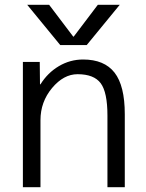

<svg xmlns="http://www.w3.org/2000/svg" viewBox="-20 -777 608 797"><path d="M286 -625 386 -757H477L340 -590H230L93 -757H184L284 -625ZM75 -520H145L146 -427H148Q178 -475 224.5 -502.5Q271 -530 325 -530Q413 -530 455.5 -475.5Q498 -421 498 -303V0H426V-297Q426 -394 398 -431.5Q370 -469 302 -469Q244 -469 196 -411.5Q148 -354 148 -278V0H75Z"/></svg>

Font: Mplus 1p
Style: Regular
Weight: 400
Version: Version 1.061